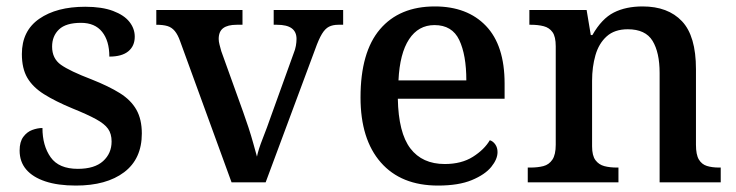

<svg xmlns="http://www.w3.org/2000/svg" viewBox="-20 -567 2288 597"><path d="M216 10Q160 10 121 -3Q82 -16 61.5 -40Q41 -64 41 -99Q41 -126 52.5 -141.5Q64 -157 80.5 -163Q97 -169 112 -169Q112 -114 137.5 -78Q163 -42 222 -42Q274 -42 300.5 -66Q327 -90 327 -127Q327 -151 316 -166.5Q305 -182 278.5 -196.5Q252 -211 205 -230Q152 -252 117 -274Q82 -296 65 -325Q48 -354 48 -399Q48 -471 102 -508.5Q156 -546 245 -546Q297 -546 331.5 -533Q366 -520 382.5 -499Q399 -478 399 -453Q399 -424 379 -407.5Q359 -391 320 -391Q320 -440 297.5 -468Q275 -496 232 -496Q185 -496 163.5 -475.5Q142 -455 142 -422Q142 -385 169.5 -365.5Q197 -346 265 -320Q318 -299 352.5 -277.5Q387 -256 404 -226Q421 -196 421 -152Q421 -73 366 -31.5Q311 10 216 10Z M540 -439Q533 -459 523.5 -470.5Q514 -482 500.5 -486Q487 -490 466 -490V-536H734V-490H716Q688 -490 674 -479.5Q660 -469 660 -446Q660 -438 662.5 -428.5Q665 -419 668 -408L736 -219Q744 -197 752.5 -171Q761 -145 767.5 -121.5Q774 -98 779 -80Q783 -101 797 -136.5Q811 -172 822 -204L893 -401Q898 -413 900 -424.5Q902 -436 902 -446Q902 -468 887 -479Q872 -490 841 -490H831V-536H1047V-490H1032Q1015 -490 1003 -484Q991 -478 981 -461.5Q971 -445 960 -414L806 0H700Z M1342 10Q1227 10 1164 -62Q1101 -134 1101 -264Q1101 -405 1161.5 -476Q1222 -547 1332 -547Q1433 -547 1491 -486.5Q1549 -426 1549 -307V-260H1217Q1219 -154 1256 -105.5Q1293 -57 1363 -57Q1415 -57 1450.5 -79.5Q1486 -102 1503 -131Q1513 -128 1520 -118Q1527 -108 1527 -94Q1527 -72 1507.5 -48Q1488 -24 1447 -7Q1406 10 1342 10ZM1430 -317Q1430 -396 1408 -442.5Q1386 -489 1331 -489Q1281 -489 1252 -445Q1223 -401 1219 -317Z M1621 0V-46H1629Q1652 -46 1669.5 -50.5Q1687 -55 1697.5 -70.5Q1708 -86 1708 -117V-423Q1708 -453 1698 -467Q1688 -481 1670.5 -485.5Q1653 -490 1631 -490H1626V-536H1804L1817 -458H1822Q1851 -509 1888.5 -528Q1926 -547 1978 -547Q2057 -547 2100.5 -501Q2144 -455 2144 -352V-117Q2144 -86 2153 -71Q2162 -56 2178 -51Q2194 -46 2216 -46H2221V0H2031V-340Q2031 -404 2009 -440Q1987 -476 1932 -476Q1891 -476 1866.5 -454Q1842 -432 1831.5 -395.5Q1821 -359 1821 -316V-112Q1821 -83 1831.5 -69Q1842 -55 1859 -50.5Q1876 -46 1898 -46H1903V0Z"/></svg>

Font: Noto Rashi Hebrew Medium
Style: Regular
Weight: 500
Version: Version 1.006